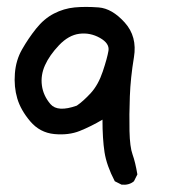

<svg xmlns="http://www.w3.org/2000/svg" viewBox="-20 -364 540 548"><path d="M327.1 163.1 307.6 153.3Q284.2 108.4 278.3 70.3Q272.5 32.2 272.5 -22.5Q239.3 -2.9 207.5 9.8Q175.8 22.5 134.8 18.6Q93.8 14.6 66.4 -17.6Q39.1 -49.8 29.3 -83Q19.5 -116.2 22.5 -154.3Q25.4 -192.4 43 -223.1Q60.5 -253.9 83 -282.2Q105.5 -310.5 133.8 -325.2Q162.1 -339.8 192.9 -342.8Q223.6 -345.7 261.7 -342.8Q299.8 -339.8 335.9 -299.8Q372.1 -259.8 362.3 -200.7Q352.5 -141.6 350.6 -88.9Q348.6 -36.1 349.6 9.8Q350.6 55.7 358.4 77.1Q366.2 98.6 372.1 133.8L362.3 153.3Q348.6 165 327.1 163.1ZM199.2 -62.5Q217.8 -75.2 239.3 -98.6Q260.7 -122.1 273.4 -160.2Q286.1 -198.2 289.6 -219.2Q293 -240.2 265.1 -255.9Q237.3 -271.5 206.5 -267.6Q175.8 -263.7 148.4 -234.9Q121.1 -206.1 108.4 -177.7Q95.7 -149.4 99.6 -120.1Q103.5 -90.8 124 -66.9Q144.5 -43 199.2 -62.5Z"/></svg>

Font: JasonHandwriting1
Style: Regular
Weight: 400
Version: Version 1.48.20